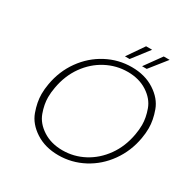

<svg xmlns="http://www.w3.org/2000/svg" viewBox="-192 -1037 1189 1215"><g transform="rotate(30 402.5 -429.5)"><path d="M481 -745H447L531 -867H575ZM606 -745H572L660 -867H703ZM394 8Q297 8 227 -37.5Q157 -83 133 -149.5Q109 -216 109 -275Q109 -311 116 -350Q134 -454 192.5 -535.5Q251 -617 337 -662.5Q423 -708 520 -708Q617 -708 687 -662.5Q757 -617 781 -551Q805 -485 805 -426Q805 -389 798 -350Q780 -247 721.5 -165Q663 -83 577 -37.5Q491 8 394 8ZM401 -32Q484 -32 557.5 -71Q631 -110 682.5 -182Q734 -254 751 -350Q758 -388 758 -423Q758 -475 737 -533Q716 -591 656 -630Q596 -669 513 -669Q430 -669 356 -630Q282 -591 230.5 -519Q179 -447 162 -350Q155 -312 155 -278Q155 -226 176 -168Q197 -110 257.5 -71Q318 -32 401 -32Z"/></g></svg>

Font: Fz Poppins ExtLt
Style: Italic
Weight: 200
Italic angle: -10°
Designer: Ninad Kale (Devanagari), Jonny Pinhorn (Latin)
Foundry: Indian Type Foundry
Version: Vit hóa bi Vntype.Com & FontZin.Com